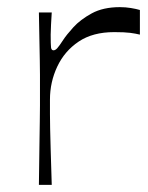

<svg xmlns="http://www.w3.org/2000/svg" viewBox="-20 -518 416 538"><path d="M89 0Q90 -68 90.5 -109.5Q91 -151 91.5 -177Q92 -203 92 -222.5Q92 -242 92 -266Q92 -289 92 -308Q92 -327 91.5 -349Q91 -371 90.5 -402Q90 -433 89 -483H125Q124 -466 123 -449Q122 -432 122 -421Q122 -393 123 -385Q124 -377 130 -377Q135 -377 140.5 -383Q146 -389 157 -406Q166 -420 185.5 -441.5Q205 -463 237 -480.5Q269 -498 316 -498Q332 -498 347 -495.5Q362 -493 372 -490V-421Q360 -424 344.5 -426Q329 -428 300 -428Q240 -428 200.5 -401.5Q161 -375 140.5 -331.5Q120 -288 120 -239Q120 -215 120 -197.5Q120 -180 120.5 -157.5Q121 -135 122 -98.5Q123 -62 125 0Z"/></svg>

Font: Ojuju
Style: Regular
Weight: 400
Designer: Chisaokwu Joboson, Mirko Velimirovic
Foundry: Udi Foundry
Version: Version 1.000